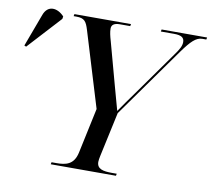

<svg xmlns="http://www.w3.org/2000/svg" viewBox="-194 -812 998 902"><g transform="rotate(10 304.5 -360.5)"><path d="M-106 -524 39 -682 41 -694C10 -728 -38 -736 -57 -684L-115 -528ZM104 0H415L417 -10H394C352 -10 322 -16 322 -50C322 -56 324 -70 326 -78L372 -291L612 -628C649 -679 673 -704 703 -704H722L724 -714H507L505 -704H568C604 -704 617 -694 617 -673C617 -655 608 -638 586 -608L436 -397C413 -365 390 -333 368 -301C357 -339 347 -379 336 -417L281 -619C274 -643 270 -660 270 -677C270 -694 282 -704 309 -704H359L361 -714H91L89 -704H102C141 -704 150 -690 162 -651L271 -293L225 -77C212 -17 173 -10 129 -10H106Z"/></g></svg>

Font: Noto Serif Display
Style: Italic
Weight: 400
Italic angle: -12°
Designer: Monotype Design Team
Foundry: Monotype Imaging Inc.
Version: Version 2.009